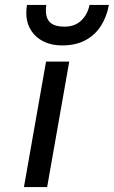

<svg xmlns="http://www.w3.org/2000/svg" viewBox="-20 -762 464 782"><path d="M77.5 0 167.5 -511H262L172 0ZM233.5 -577Q185.5 -577 150.2 -597Q115 -617 98.2 -654Q81.5 -691 90 -742H168.5Q162.5 -697 179.8 -675.2Q197 -653.5 243.5 -653.5Q285.5 -653.5 311.5 -679Q337.5 -704.5 344.5 -742H423.5Q415 -694.5 391.5 -657.2Q368 -620 328.5 -598.5Q289 -577 233.5 -577Z"/></svg>

Font: Overpass Medium
Style: Italic
Weight: 500
Italic angle: -10°
Designer: Delve Withrington, Dave Bailey, Thomas Jockin
Foundry: Delve Fonts LLC
Version: Version 4.000